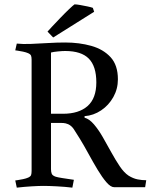

<svg xmlns="http://www.w3.org/2000/svg" viewBox="-20 -853 691 881"><path d="M214 -612V-331H269Q342 -331 382 -366.5Q422 -402 422 -475Q422 -549 387.5 -584Q353 -619 279 -619Q266 -619 245.5 -617Q225 -615 214 -612ZM125 -69V-579Q125 -591 122.5 -597.5Q120 -604 109 -609Q100 -613 86 -616Q72 -619 61 -620.5Q50 -622 50 -622L57 -653Q85 -650 122 -651.5Q159 -653 200 -655.5Q241 -658 279 -658Q344 -658 399 -642.5Q454 -627 487.5 -590.5Q521 -554 521 -489Q521 -445 500 -407.5Q479 -370 444 -346.5Q409 -323 368 -320V-313Q390 -307 411 -282.5Q432 -258 451.5 -224Q471 -190 490.5 -154.5Q510 -119 529.5 -90Q549 -61 570 -47Q591 -34 611 -30Q631 -26 651 -26L646 6H504Q488 6 468.5 -16.5Q449 -39 428 -74Q407 -109 386 -147.5Q365 -186 346 -217Q329 -245 318.5 -260.5Q308 -276 293 -283Q289 -285 281 -287Q273 -289 257 -289H214V-77Q214 -64 217.5 -55.5Q221 -47 236 -42Q246 -39 265.5 -36Q285 -33 302 -30.5Q319 -28 319 -28L312 8Q279 4 241 2Q203 0 180 0Q159 0 125.5 2Q92 4 57 8L50 -25Q50 -25 61 -26.5Q72 -28 86 -31Q100 -34 109 -38Q120 -43 122.5 -49.5Q125 -56 125 -69ZM406 -817 412 -799 224 -681 198 -708Q202 -713 219 -731Q236 -749 257.5 -771.5Q279 -794 297.5 -811.5Q316 -829 322 -833Q331 -833 348 -830Q365 -827 381.5 -823.5Q398 -820 406 -817Z"/></svg>

Font: Buenard
Style: Regular
Weight: 400
Version: Version 2.000